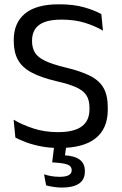

<svg xmlns="http://www.w3.org/2000/svg" viewBox="-20 -670 561 884"><path d="M253.3 11.4Q207.6 11.4 169.2 3.9Q130.8 -3.5 101 -14.6Q71.1 -25.7 50.8 -36.7L42.7 -118.9Q80.9 -96 133.1 -78.8Q185.3 -61.6 247.2 -61.6Q320.8 -61.6 356.3 -87.9Q391.9 -114.1 391.9 -166.3V-174.7Q391.9 -208.9 378 -230.9Q364 -252.8 330.9 -268Q297.7 -283.1 240.6 -296Q168.6 -313 125.2 -336.3Q81.9 -359.5 62.6 -394.5Q43.3 -429.4 43.3 -481.3V-485.9Q43.3 -564.6 95 -607.4Q146.7 -650.2 251.2 -650.2Q319.4 -650.2 367.8 -636.2Q416.2 -622.2 446.5 -605.2L454.1 -528.9Q418.4 -550.2 371.2 -564.9Q323.9 -579.7 263.2 -579.7Q214.3 -579.7 184.5 -568.2Q154.7 -556.7 141.1 -535.1Q127.5 -513.5 127.5 -483.1V-480.9Q127.5 -449.9 140.7 -428.1Q153.8 -406.2 187.2 -390.2Q220.5 -374.1 281.9 -359.2Q352.4 -342.4 394.9 -320.8Q437.4 -299.3 456.8 -264.9Q476.2 -230.6 476.2 -175.2V-164.7Q476.2 -78.1 420.3 -33.4Q364.4 11.4 253.3 11.4ZM286.4 -7.3 276 68.5 241.5 44.8Q248.8 44.5 257 44.4Q265.2 44.3 273 44.8Q322.9 47.1 346.8 64.9Q370.7 82.7 370.7 117.2V119.8Q370.7 157.4 343.5 175.5Q316.2 193.6 265.1 193.6Q244.7 193.6 225.6 190.4Q206.5 187.3 192.4 183.6L182.9 132.5Q198.4 137.8 216.7 141Q235 144.1 255.2 144.1Q282.1 144.1 296.1 136.6Q310.1 129 310.1 114.4V113.3Q310.1 95.8 292.5 88.4Q275 81.1 231.8 78.4Q227 77.9 224.2 77.8Q221.4 77.8 220.2 77.7L230.6 -7.3Z"/></svg>

Font: Anek Latin Medium
Style: Regular
Weight: 500
Designer: Yesha Goshar
Foundry: Ek Type
Version: Version 1.003